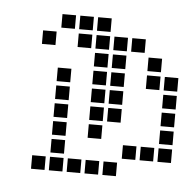

<svg xmlns="http://www.w3.org/2000/svg" viewBox="-35 -352 390 383"><g transform="rotate(5 160.5 -160.5)"><path d="M40 -31.4V-4.3H67.1V-31.4ZM75.7 -31.4V-4.3H102.9V-31.4ZM111.4 -31.4V-4.3H138.6V-31.4ZM147.1 -31.4V-4.3H174.3V-31.4ZM182.9 -31.4V-4.3H210V-31.4ZM75.7 -67.1V-40H102.9V-67.1ZM75.7 -102.9V-75.7H102.9V-102.9ZM75.7 -138.6V-111.4H102.9V-138.6ZM75.7 -174.3V-147.1H102.9V-174.3ZM75.7 -210V-182.9H102.9V-210ZM40 -281.4V-254.3H67.1V-281.4ZM75.7 -317.1V-290H102.9V-317.1ZM111.4 -317.1V-290H138.6V-317.1ZM147.1 -317.1V-290H174.3V-317.1ZM111.4 -281.4V-254.3H138.6V-281.4ZM147.1 -281.4V-254.3H174.3V-281.4ZM182.9 -281.4V-254.3H210V-281.4ZM218.6 -281.4V-254.3H245.7V-281.4ZM147.1 -245.7V-218.6H174.3V-245.7ZM182.9 -245.7V-218.6H210V-245.7ZM147.1 -210V-182.9H174.3V-210ZM182.9 -210V-182.9H210V-210ZM147.1 -174.3V-147.1H174.3V-174.3ZM147.1 -138.6V-111.4H174.3V-138.6ZM147.1 -102.9V-75.7H174.3V-102.9ZM182.9 -138.6V-111.4H210V-138.6ZM182.9 -174.3V-147.1H210V-174.3ZM254.3 -245.7V-218.6H281.4V-245.7ZM254.3 -210V-182.9H281.4V-210ZM290 -102.9V-75.7H317.1V-102.9ZM290 -210V-182.9H317.1V-210ZM290 -174.3V-147.1H317.1V-174.3ZM290 -138.6V-111.4H317.1V-138.6ZM290 -67.1V-40H317.1V-67.1ZM254.3 -67.1V-40H281.4V-67.1ZM218.6 -67.1V-40H245.7V-67.1Z"/></g></svg>

Font: Gossip Low Square
Style: Regular
Weight: 400
Width: 3
Designer: Deborah Khodanovich
Version: Version 1.001;Glyphs 3.3.1 (3343)